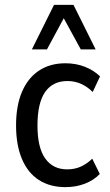

<svg xmlns="http://www.w3.org/2000/svg" viewBox="-20 -760 451 789"><path d="M249 9Q185 9 139.5 -20.5Q94 -50 70 -107Q46 -164 46 -245Q46 -326 70.5 -383Q95 -440 140.5 -470Q186 -500 249 -500Q292 -500 329 -485.5Q366 -471 391 -446L361 -382Q340 -403 314 -415Q288 -427 257 -427Q197 -427 165.5 -382Q134 -337 134 -244Q134 -153 166 -108.5Q198 -64 256 -64Q288 -64 313.5 -76Q339 -88 359 -108L390 -45Q365 -19 328.5 -5Q292 9 249 9ZM111 -557 202 -740H282L373 -557H312L242 -685L173 -557Z"/></svg>

Font: Nunito Sans 10pt Condensed Medium
Style: Regular
Weight: 500
Width: 3
Designer: Vernon Adams
Foundry: Vernon Adams
Version: Version 3.101;gftools[0.9.27]